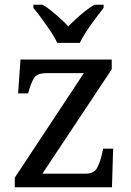

<svg xmlns="http://www.w3.org/2000/svg" viewBox="-20 -786 551 806"><path d="M42 0V-40L332 -479H176Q136 -479 123 -458.5Q110 -438 99 -398L98 -394H56L66 -536H449V-495L158 -57H340Q375 -57 388 -82Q401 -107 408 -139L413 -162H455L450 0ZM220 -606Q210 -629 192 -655.5Q174 -682 155 -708Q136 -734 120 -753V-766H159Q178 -755 197 -739.5Q216 -724 234 -707.5Q252 -691 267 -675Q282 -691 300 -707.5Q318 -724 337.5 -739.5Q357 -755 376 -766H415V-753Q400 -734 380.5 -708Q361 -682 343.5 -655.5Q326 -629 315 -606Z"/></svg>

Font: Noto Serif Malayalam
Style: Regular
Weight: 400
Designer: Indian type Foundry, Jelle Bosma, Monotype Design Team
Foundry: Monotype Imaging Inc.
Version: Version 2.103